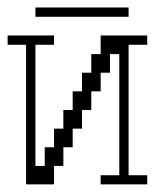

<svg xmlns="http://www.w3.org/2000/svg" viewBox="-20 -483 430 503"><path d="M48.3 0V-365.7H0V-390.1H121.6V-365.7H72.8V-48.3H97.2V-97.2H121.6V-146H146V-194.8H170.4V-243.7H194.8V-292.5H219.2V-341.3H243.7V-390.1H365.7V-365.7H316.9V-23.9H365.7V0H243.7V-23.9H292.5V-341.3H268.1V-292.5H243.7V-243.7H219.2V-194.8H194.8V-146H170.4V-97.2H146V-48.3H121.6V0ZM72.8 -439V-463.4H316.9V-439Z"/></svg>

Font: FS Mondwest Regular
Style: Regular
Weight: 400
Designer: NZWStudios2024
Foundry: https://fontstruct.com
Version: Version 1.0